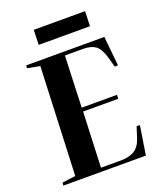

<svg xmlns="http://www.w3.org/2000/svg" viewBox="-163 -1012 937 1115"><g transform="rotate(-20 306.0 -454.5)"><path d="M145 -698 67 -713 70 -730H552L570 -548L550 -547L532 -612Q515 -669 487.5 -688Q460 -707 413 -707H300L288 -389H506L505 -365H288L274 -23H398Q450 -23 482 -43.5Q514 -64 529 -111L551 -179L571 -178L543 0H33L35 -18L117 -29ZM181 -909H498L495 -817H178Z"/></g></svg>

Font: Literata 72pt
Style: Bold Italic
Weight: 700
Italic angle: -2°
Designer: Latin by Veronika Burian and Jose Scaglione. Greek by Irene Vlachou. Cyrillic by Vera Evstafieva
Foundry: TypeTogether
Version: Version 3.002